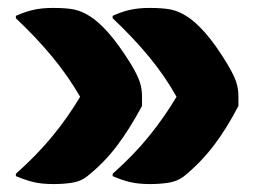

<svg xmlns="http://www.w3.org/2000/svg" viewBox="-20 -542 640 484"><path d="M264 -496V-502Q285 -512 307 -517Q329 -522 356 -522Q391 -522 410.5 -518Q430 -514 449 -502Q471 -489 497.5 -459Q524 -429 554 -379Q570 -352 575.5 -335Q581 -318 581 -299V-275Q551 -217 518 -174Q485 -131 443 -97Q427 -85 405.5 -81.5Q384 -78 358 -78Q329 -78 308 -83Q287 -88 264 -98V-104Q317 -151 355.5 -198.5Q394 -246 425 -298Q396 -350 356 -398.5Q316 -447 264 -496ZM20 -496V-502Q42 -512 63.5 -517Q85 -522 113 -522Q148 -522 167 -518Q186 -514 205 -502Q227 -489 253.5 -459Q280 -429 311 -379Q327 -352 332.5 -335Q338 -318 338 -299V-275Q307 -217 274.5 -174Q242 -131 199 -97Q184 -85 162.5 -81.5Q141 -78 115 -78Q85 -78 64.5 -83Q44 -88 20 -98V-104Q73 -151 112 -198.5Q151 -246 182 -298Q152 -350 112 -398.5Q72 -447 20 -496Z"/></svg>

Font: Recursive Mn Csl St Blk
Style: Regular
Weight: 900
Monospace: yes
Version: Version 1.079;hotconv 1.0.112;makeotfexe 2.5.65598; ttfautoh